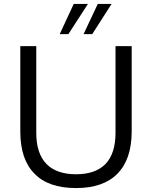

<svg xmlns="http://www.w3.org/2000/svg" viewBox="-20 -946 771 974"><path d="M366 8Q225 8 155 -65Q83 -137 83 -279V-712H164V-272Q164 -168 215 -115Q266 -62 366 -62Q465 -62 516 -115Q566 -168 566 -272V-712H648V-279Q648 -139 576 -65Q504 8 366 8ZM283 -773 354 -926H426L327 -773ZM404 -773 476 -926H546L448 -773Z"/></svg>

Font: PRinguin Sans
Style: Regular
Weight: 400
Designer: Vernon Adams
Foundry: Vernon Adams
Version: ""